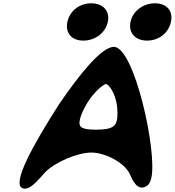

<svg xmlns="http://www.w3.org/2000/svg" viewBox="-20 -1132 1063 1168"><path d="M536 -204C620 -204 736 -142 767 -78C788 -32 814 27 865 4C888 -7 895 -29 900 -47C939 -205 797 -847 673 -847C597 -847 461 -676 340 -499C179 -248 50 -13 117 13C158 28 202 -25 252 -81C310 -144 451 -204 536 -204ZM625 -621C639 -621 685 -567 693 -476C701 -381 681 -358 630 -348C613 -345 592 -343 566 -343C473 -343 456 -359 466 -405C470 -423 479 -447 494 -476C540 -567 611 -621 625 -621ZM875 -885C948 -885 1006 -933 1020 -999C1034 -1065 995 -1112 923 -1112C851 -1112 788 -1065 774 -999C760 -933 802 -885 875 -885ZM487 -885C560 -885 622 -933 636 -999C650 -1065 607 -1112 535 -1112C463 -1112 404 -1065 390 -999C376 -933 414 -885 487 -885Z"/></svg>

Font: Venom Sans
Style: BdObl
Weight: 700
Version: Version 1.001